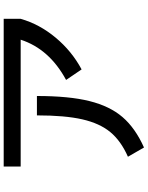

<svg xmlns="http://www.w3.org/2000/svg" viewBox="100 -860 800 1040"><g transform="rotate(-90 500.0 -340.0)"><path d="M118 -628V-720H918V-628Q889 -526 816 -438.5Q743 -351 644 -298L587 -382Q755 -473 805 -628ZM395 -540H500Q500 -366 472.5 -255.5Q445 -145 385.5 -76Q326 -7 221 40L171 -47Q257 -85 304.5 -142.5Q352 -200 373.5 -294Q395 -388 395 -540Z"/></g></svg>

Font: Mplus 1p Medium
Style: Regular
Weight: 500
Version: Version 1.061